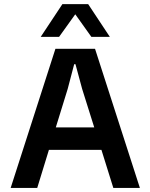

<svg xmlns="http://www.w3.org/2000/svg" viewBox="-20 -919 735 939"><path d="M444.8 -680.2 664.1 0H534.2L476.1 -186H219.2L162.1 0H32.2L251 -680.2ZM179.2 -738.8 285.2 -898.9H411.1L517.1 -738.8H426.8L348.1 -849.1L269 -738.8ZM252.9 -295.9H440.9L381.8 -483.9L349.1 -605H342.8L311 -483.9Z"/></svg>

Font: TASA Orbiter Text SemiBold
Style: Regular
Weight: 600
Designer: Weizhong Zhang
Version: Version 1.000;Glyphs 3.1.2 (3151)